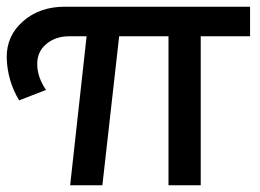

<svg xmlns="http://www.w3.org/2000/svg" viewBox="-30 -552 775 572"><path d="M715 -532V-444H568V0H472V-444H325L275 0H179L228 -444H177Q135 -444 107.5 -420.5Q80 -397 81 -360Q81 -323 107 -284L27 -253Q-8 -311 -10 -380Q-11 -445 38.5 -488.5Q88 -532 163 -532Z"/></svg>

Font: Steamflix Grotesk
Style: Regular
Weight: 400
Designer: Julieta Ulanovsky
Foundry: Julieta Ulanovsky
Version: Version 4.000;PS 004.000;hotconv 1.0.88;makeotf.lib2.5.64775